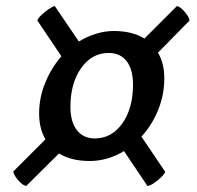

<svg xmlns="http://www.w3.org/2000/svg" viewBox="-20 -607 653 638"><path d="M67 11Q55 9 40.5 -8Q26 -25 24 -37L131 -144Q110 -180 110 -230Q110 -283 130.5 -332.5Q151 -382 184 -420L104 -539Q107 -547 118 -557.5Q129 -568 141.5 -576.5Q154 -585 162 -587L242 -469Q268 -485 298 -494.5Q328 -504 358 -504Q419 -504 460 -479L568 -587Q580 -584 594 -567.5Q608 -551 610 -539L505 -432Q526 -396 526 -347Q526 -292 505.5 -241.5Q485 -191 450 -153L529 -36Q526 -28 515 -17.5Q504 -7 491.5 1.5Q479 10 470 11L392 -105Q366 -89 337 -80.5Q308 -72 278 -72Q217 -72 176 -97ZM295 -147Q351 -147 386.5 -197Q422 -247 422 -326Q422 -376 401 -403.5Q380 -431 341 -431Q285 -431 249.5 -380.5Q214 -330 214 -252Q214 -202 235.5 -174.5Q257 -147 295 -147Z"/></svg>

Font: Petrona
Style: Bold Italic
Weight: 700
Italic angle: -9°
Designer: Ringo R. Seeber
Foundry: Ringo R. Seeber
Version: Version 2.001; ttfautohint (v1.8.3)